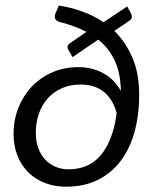

<svg xmlns="http://www.w3.org/2000/svg" viewBox="-20 -686 565 712"><path d="M233.4 -501.5Q229.5 -507.8 230.7 -514.2Q231.9 -520.5 237.3 -524.4L300.8 -567.9Q279.3 -579.1 254.6 -588.1Q230 -597.2 201.7 -604.5Q187.5 -608.4 184.3 -617.4Q181.2 -626.5 187 -639.2L198.2 -665.5Q244.1 -658.2 285.9 -643.1Q327.6 -627.9 363.8 -603.5L451.7 -662.1L466.3 -635.3Q469.2 -629.4 468.8 -622.3Q468.3 -615.2 460.9 -609.9L403.8 -571.3Q445.8 -530.8 470.9 -472.4Q496.1 -414.1 496.1 -335Q496.1 -258.3 478.5 -195.6Q460.9 -132.8 426.5 -87.9Q392.1 -43 341.6 -18.3Q291 6.3 225.1 6.3Q182.6 6.3 147 -7.3Q111.3 -21 85.2 -46.6Q59.1 -72.3 44.7 -108.6Q30.3 -145 30.3 -190.4Q30.3 -240.7 47.9 -285.4Q65.4 -330.1 96.9 -363.8Q128.4 -397.5 172.6 -417.2Q216.8 -437 270.5 -437Q320.8 -437 362.1 -415Q403.3 -393.1 428.2 -348.6Q427.2 -413.1 406.2 -459.7Q385.3 -506.3 344.2 -539.1L249 -474.1ZM234.4 -58.1Q269 -58.1 298.3 -69.8Q327.6 -81.5 350.6 -106.9Q373.5 -132.3 389.4 -171.9Q405.3 -211.4 412.6 -266.6Q407.2 -287.1 397.2 -306.2Q387.2 -325.2 371.1 -340.1Q355 -355 332.3 -363.8Q309.6 -372.6 279.8 -372.6Q239.7 -372.6 208.7 -358.6Q177.7 -344.7 156.5 -320.6Q135.3 -296.4 124 -263.7Q112.8 -231 112.8 -193.8Q112.8 -161.6 122.1 -136.5Q131.3 -111.3 147.7 -94Q164.1 -76.7 186.3 -67.4Q208.5 -58.1 234.4 -58.1Z"/></svg>

Font: Carlito
Style: Italic
Weight: 400
Italic angle: -7°
Designer: Lukasz Dziedzic
Foundry: tyPoland Lukasz Dziedzic
Version: Version 1.104